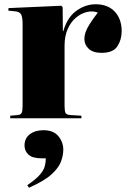

<svg xmlns="http://www.w3.org/2000/svg" viewBox="-20 -555 602 901"><path d="M28 0V-12L62 -15Q77 -16 81.5 -25Q86 -34 86 -59V-444Q86 -473 79.5 -486.5Q73 -500 50 -502L19 -505L20 -517L268 -528L274 -521L275 -409H277Q296 -474 338.5 -504.5Q381 -535 429 -535Q486 -535 518.5 -500.5Q551 -466 551 -408Q551 -369 531 -338Q511 -307 457 -307Q417 -307 396.5 -326Q376 -345 376 -372Q376 -387 381 -402.5Q386 -418 399.5 -440Q413 -462 439 -496Q416 -505 389 -499Q362 -493 337.5 -473Q313 -453 298 -419.5Q283 -386 283 -342V-59Q283 -36 287 -26Q291 -16 312 -15L362 -12V0ZM116 326 108 314Q149 286 167 265Q185 244 190 225.5Q195 207 195 188H177Q132 188 113.5 170.5Q95 153 95 128Q95 94 120 75Q145 56 184 56Q231 56 254 84Q277 112 277 147Q277 173 266.5 202.5Q256 232 222 263Q188 294 116 326Z"/></svg>

Font: Literata 72pt ExtraBold
Style: Regular
Weight: 800
Designer: Latin by Veronika Burian and Jose Scaglione. Greek by Irene Vlachou. Cyrillic by Vera Evstafieva.
Foundry: TypeTogether
Version: Version 3.002